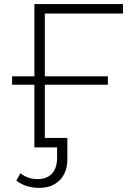

<svg xmlns="http://www.w3.org/2000/svg" viewBox="-20 -720 641 938"><path d="M148 -306H39V-347H148V-700H581V-654H199V-347H507V-306H199V-46H309V58Q309 123 271.5 160.5Q234 198 171 198Q140 198 111 189Q82 180 60 162L80 126Q115 155 163 155Q209 155 234 128Q259 101 259 50V0H148Z"/></svg>

Font: Goldbeck Next Light
Style: Regular
Weight: 300
Designer: Julieta Ulanovsky
Foundry: Julieta Ulanovsky
Version: Version 7.200